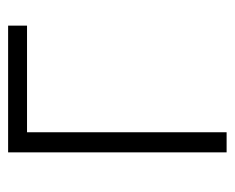

<svg xmlns="http://www.w3.org/2000/svg" viewBox="-72 -498 570 466"><g transform="rotate(-90 213.0 -265.0)"><path d="M383.8 -484.4H125V0H76.2V-530.3H383.8Z"/></g></svg>

Font: Pretendard ExtraLight
Style: Regular
Weight: 200
Designer: Base glyphs from Inter by Rasmus Andersson; Hangeul glyphs from Noto Sans CJK(Source Han Sans) by Jang Soo-young and Kan
Foundry: Kil Hyung-jin
Version: Version 1.309